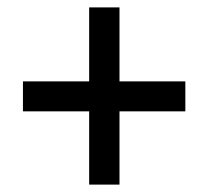

<svg xmlns="http://www.w3.org/2000/svg" viewBox="-20 -613 564 519"><path d="M221 -114V-312H42V-393H221V-593H303V-393H481V-312H303V-114Z"/></svg>

Font: Noto Sans Malayalam SemiCondensed Medium
Style: Regular
Weight: 500
Width: 4
Designer: Jelle Bosma - Monotype Design Team
Foundry: Monotype Imaging Inc.
Version: Version 2.104; ttfautohint (v1.8.4.7-5d5b)